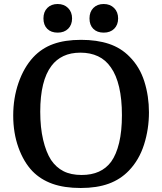

<svg xmlns="http://www.w3.org/2000/svg" viewBox="-20 -929 811 959"><path d="M724 -368Q724 -284 699.5 -207Q675 -130 624 -77Q582 -33 523 -11.5Q464 10 383 10Q301 10 242 -11Q183 -32 142 -74Q98 -120 72 -192.5Q46 -265 46 -352Q46 -439 72.5 -515.5Q99 -592 146 -643Q188 -688 246 -709Q304 -730 385 -730Q464 -730 524 -710Q584 -690 627 -646Q678 -595 701 -522Q724 -449 724 -368ZM181 -371Q181 -292 195.5 -230.5Q210 -169 235 -130Q260 -93 297 -74Q334 -55 388 -55Q486 -55 535 -121Q561 -157 575 -215.5Q589 -274 589 -354Q589 -434 575 -494Q561 -554 534 -592Q508 -630 469.5 -648Q431 -666 382 -666Q333 -666 297 -649Q261 -632 237 -600Q181 -526 181 -371ZM197 -837Q197 -870 216.5 -889.5Q236 -909 268 -909Q300 -909 320 -889Q340 -869 340 -837Q340 -805 320.5 -785.5Q301 -766 268 -766Q235 -766 216 -785Q197 -804 197 -837ZM427 -837Q427 -870 446.5 -889.5Q466 -909 498 -909Q530 -909 550 -889Q570 -869 570 -837Q570 -805 550.5 -785.5Q531 -766 498 -766Q465 -766 446 -785Q427 -804 427 -837Z"/></svg>

Font: Domine SemiBold
Style: Regular
Weight: 600
Designer: Pablo Impallari, Rodrigo Fuenzalida, Brenda Gallo
Foundry: Pablo Impallari, Rodrigo Fuenzalida, Brenda Gallo
Version: Version 2.000